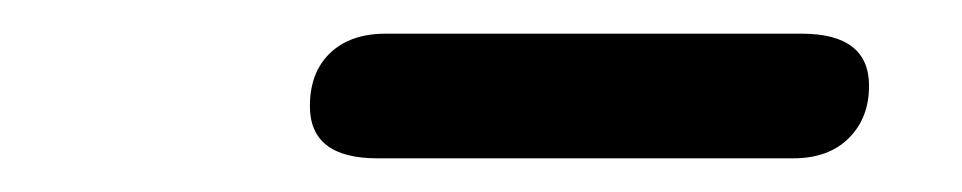

<svg xmlns="http://www.w3.org/2000/svg" viewBox="-20 -710 571 114"><path d="M451 -616H204Q164 -616 164 -647Q164 -667 176 -678.5Q188 -690 209 -690H456Q496 -690 496 -659Q496 -640 484 -628Q472 -616 451 -616Z"/></svg>

Font: Nunito Variable Extra Light
Style: Italic
Weight: 200
Italic angle: -9°
Designer: Vernon Adams
Foundry: Vernon Adams
Version: Version 3.602